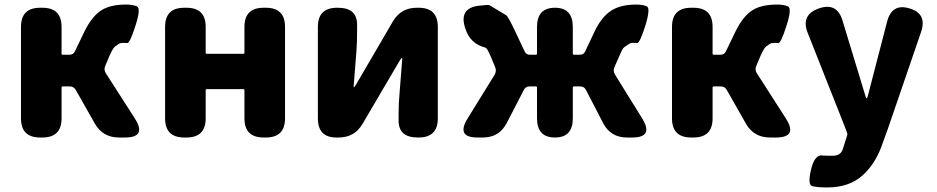

<svg xmlns="http://www.w3.org/2000/svg" viewBox="-20 -603 4109 842"><path d="M156 0Q72 0 72 -84V-485Q72 -569 156 -569H166Q250 -569 250 -485V-368Q250 -363 255 -363H285Q301 -363 308 -377L350 -464Q384 -534 428 -560Q466 -583 534 -583Q562 -583 580.5 -575Q599 -567 574 -490Q549 -411 537 -414Q532 -415 520 -415Q508 -415 501 -410.5Q494 -406 485 -399.5Q476 -393 461 -360L442 -315Q434 -298 444 -282L571 -84Q625 0 528 0H501Q431 0 396 -61L312 -209Q303 -224 286 -224H255Q250 -224 250 -219V-84Q250 0 166 0Z M788 0Q704 0 704 -84V-485Q704 -569 788 -569H798Q882 -569 882 -485V-372Q882 -367 887 -367H1047Q1052 -367 1052 -372V-485Q1052 -569 1136 -569H1146Q1230 -569 1230 -485V-84Q1230 0 1146 0H1136Q1052 0 1052 -84V-207Q1052 -212 1047 -212H887Q882 -212 882 -207V-84Q882 0 798 0Z M1455 0Q1374 0 1374 -84V-485Q1374 -569 1458 -569H1462Q1546 -569 1546 -495V-465Q1546 -421 1543 -377L1531 -225Q1531 -220 1532.5 -220Q1534 -220 1543 -235L1703 -509Q1738 -569 1808 -569H1816Q1900 -569 1900 -485V-84Q1900 0 1816 0H1812Q1728 0 1728 -74V-104Q1728 -148 1732 -192L1744 -344Q1744 -349 1742 -349Q1740 -349 1731 -334L1570 -60Q1535 0 1465 0Z M2074 0Q1979 0 2031 -84L2149 -275Q2159 -292 2151 -310L2130 -360Q2116 -392 2109 -394Q2042 -411 2021 -477L2019 -483Q1993 -568 2081 -578Q2122 -583 2127 -580Q2164 -558 2200 -536Q2209 -530 2240 -464L2281 -377Q2288 -363 2303 -363H2330Q2335 -363 2335 -368V-485Q2335 -569 2414 -569Q2492 -569 2492 -485V-368Q2492 -363 2497 -363H2524Q2539 -363 2546 -377L2587 -464Q2618 -530 2663 -558Q2704 -583 2770 -583Q2798 -583 2816 -575.5Q2834 -568 2810 -490Q2785 -411 2773 -414Q2768 -415 2756.5 -415Q2745 -415 2737.5 -409.5Q2730 -404 2720.5 -398Q2711 -392 2704.5 -376Q2698 -360 2680 -321L2675 -309Q2667 -292 2677 -276L2796 -84Q2848 0 2753 0H2729Q2658 0 2625 -63L2549 -210Q2541 -224 2525 -224H2497Q2492 -224 2492 -219V-84Q2492 0 2414 0Q2335 0 2335 -84V-219Q2335 -224 2330 -224H2302Q2286 -224 2278 -210L2202 -63Q2169 0 2098 0Z M3011 0Q2927 0 2927 -84V-485Q2927 -569 3011 -569H3021Q3105 -569 3105 -485V-368Q3105 -363 3110 -363H3140Q3156 -363 3163 -377L3205 -464Q3239 -534 3283 -560Q3321 -583 3389 -583Q3417 -583 3435.5 -575Q3454 -567 3429 -490Q3404 -411 3392 -414Q3387 -415 3375 -415Q3363 -415 3356 -410.5Q3349 -406 3340 -399.5Q3331 -393 3316 -360L3297 -315Q3289 -298 3299 -282L3426 -84Q3480 0 3383 0H3356Q3286 0 3251 -61L3167 -209Q3158 -224 3141 -224H3110Q3105 -224 3105 -219V-84Q3105 0 3021 0Z M3608 219Q3562 219 3541.5 213Q3521 207 3537 140Q3553 72 3589 79Q3594 80 3632 80Q3667 80 3676 51Q3689 12 3696 -12Q3697 -17 3687 -42L3522 -459Q3491 -538 3571 -566Q3651 -594 3675 -512L3775 -183Q3778 -172 3780.5 -172Q3783 -172 3786 -183L3870 -507Q3891 -590 3969 -566Q4047 -543 4019 -462L3874 -39Q3860 1 3845 41Q3817 116 3764 165Q3705 219 3608 219Z"/></svg>

Font: Resource Han Rounded TW Heavy
Style: Regular
Weight: 900
Designer: Cyano Hao (round all glyphs); Ryoko NISHIZUKA 西塚涼子 (kana, bopomofo & ideographs); Paul D. Hunt (Latin, Greek & Cyrillic)
Foundry: Cyano Hao
Version: 0.990